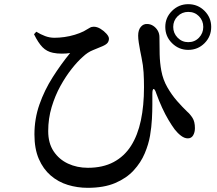

<svg xmlns="http://www.w3.org/2000/svg" viewBox="-20 -850 1040 920"><path d="M882 -611Q837 -611 804.5 -643Q772 -675 772 -721Q772 -766 804.5 -798Q837 -830 882 -830Q928 -830 960 -798Q992 -766 992 -721Q992 -675 960 -643Q928 -611 882 -611ZM400 50Q351 50 305 36Q259 22 223 -9Q187 -40 166 -88.5Q145 -137 145 -206Q145 -281 169 -349.5Q193 -418 232.5 -480Q272 -542 316 -596Q300 -593 276.5 -593Q253 -593 234 -597Q204 -603 183.5 -624Q163 -645 143 -686L154 -698Q175 -685 196.5 -677Q218 -669 241 -669Q263 -669 288.5 -672.5Q314 -676 338.5 -683.5Q363 -691 381 -700Q401 -711 409.5 -716.5Q418 -722 429 -722Q445 -722 461.5 -712Q478 -702 490 -688.5Q502 -675 502 -665Q502 -654 496 -645.5Q490 -637 472 -629Q452 -620 426 -610Q400 -600 376 -577Q351 -555 323 -519.5Q295 -484 269.5 -438Q244 -392 227.5 -337Q211 -282 211 -222Q211 -164 237 -125Q263 -86 306 -66Q349 -46 401 -46Q473 -46 524.5 -73.5Q576 -101 608 -151.5Q640 -202 655 -273Q670 -344 670 -432Q670 -469 668 -503Q666 -537 658 -575Q655 -589 651.5 -607.5Q648 -626 645 -645.5Q642 -665 642 -679Q642 -706 654.5 -721Q667 -736 685 -735Q701 -735 714.5 -726Q728 -717 736 -703Q744 -689 744 -672Q744 -631 745 -590Q746 -549 753 -511Q761 -468 782 -431.5Q803 -395 828.5 -366Q854 -337 876 -316Q891 -303 902.5 -285Q914 -267 914 -236Q914 -216 905.5 -201.5Q897 -187 880 -187Q864 -187 847.5 -199.5Q831 -212 817 -230Q803 -249 787.5 -275Q772 -301 757 -333.5Q742 -366 729 -402Q722 -424 716 -423.5Q710 -423 710 -399Q710 -380 710 -349Q710 -318 708 -280Q706 -242 699 -200Q692 -159 673.5 -115Q655 -71 620.5 -33.5Q586 4 532 27Q478 50 400 50ZM882 -648Q913 -648 933.5 -669.5Q954 -691 954 -721Q954 -751 933.5 -772Q913 -793 882 -793Q852 -793 831 -772Q810 -751 810 -721Q810 -691 831 -669.5Q852 -648 882 -648Z"/></svg>

Font: Noto Serif JP ExtraLight SemiBold
Style: Regular
Weight: 600
Version: Version 2.003-H1;hotconv 1.1.1;makeotfexe 2.6.0